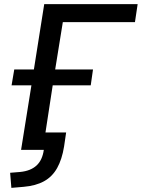

<svg xmlns="http://www.w3.org/2000/svg" viewBox="-20 -725 686 929"><path d="M35 184 29 111 78 107Q128 102 156.5 76Q185 50 192 0H82L132 -312H36L49 -389H144L194 -705H646L633 -618H284L247 -389H430L419 -312H235L200 -84H300L290 -16Q280 46 256.5 88Q233 130 193 152Q153 174 94 179Z"/></svg>

Font: Nunito Sans 12pt SemiBold
Style: Italic
Weight: 600
Italic angle: -9°
Designer: Vernon Adams
Foundry: Vernon Adams
Version: Version 3.101;gftools[0.9.27]